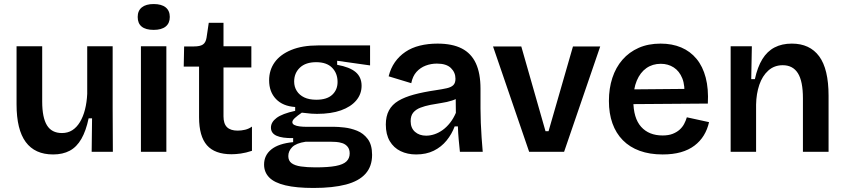

<svg xmlns="http://www.w3.org/2000/svg" viewBox="-20 -752 4186 951"><path d="M243 13Q153 13 107.5 -48.5Q62 -110 62 -235V-523H189V-249Q189 -170 212.5 -131.5Q236 -93 287 -93Q316 -93 338 -107Q360 -121 376 -147.5Q392 -174 401 -209.5Q410 -245 412 -287V-523H538V-216L539 0H434L436 -166H419Q406 -104 383 -64Q360 -24 325.5 -5.5Q291 13 243 13Z M678 0V-523H804V0ZM741 -604Q702 -604 682 -620Q662 -636 662 -668Q662 -699 682.5 -715.5Q703 -732 741 -732Q780 -732 800.5 -715.5Q821 -699 821 -668Q821 -637 800.5 -620.5Q780 -604 741 -604Z M1127 12Q1044 12 1005 -32.5Q966 -77 966 -171V-422H890L892 -522H941Q971 -522 985 -531.5Q999 -541 1003 -565L1014 -639H1087V-523H1225V-418H1087V-176Q1087 -139 1104.5 -122Q1122 -105 1157 -105Q1176 -105 1194.5 -109.5Q1213 -114 1228 -125V-5Q1198 5 1172.5 8.5Q1147 12 1127 12Z M1533 179Q1448 179 1393.5 166Q1339 153 1313.5 127Q1288 101 1288 63Q1288 17 1324 -12Q1360 -41 1432 -48V-68Q1378 -67 1350 -79.5Q1322 -92 1322 -120Q1322 -147 1350 -168Q1378 -189 1442 -203V-222Q1381 -226 1347 -261.5Q1313 -297 1313 -354Q1313 -405 1340.5 -443.5Q1368 -482 1422.5 -504.5Q1477 -527 1555 -527H1813V-428L1650 -451V-431Q1712 -420 1741.5 -395Q1771 -370 1771 -327Q1771 -286 1744.5 -254.5Q1718 -223 1669 -205.5Q1620 -188 1550 -188Q1537 -188 1522 -189Q1507 -190 1475 -194Q1453 -179 1440.5 -167.5Q1428 -156 1428 -147Q1428 -138 1438 -133Q1448 -128 1463.5 -126Q1479 -124 1494 -124H1634Q1654 -124 1685.5 -120.5Q1717 -117 1748.5 -104.5Q1780 -92 1801.5 -63.5Q1823 -35 1823 15Q1823 72 1790.5 108.5Q1758 145 1693.5 162Q1629 179 1533 179ZM1543 77Q1606 77 1643 70Q1680 63 1696 47.5Q1712 32 1712 8Q1712 -13 1701.5 -25.5Q1691 -38 1675.5 -43Q1660 -48 1644.5 -49Q1629 -50 1618 -50H1494Q1447 -43 1427.5 -23.5Q1408 -4 1408 21Q1408 44 1424 56Q1440 68 1470.5 72.5Q1501 77 1543 77ZM1547 -258Q1599 -258 1625.5 -282.5Q1652 -307 1652 -346Q1652 -389 1625 -416.5Q1598 -444 1546 -444Q1494 -444 1465.5 -417Q1437 -390 1437 -348Q1437 -322 1450 -301.5Q1463 -281 1487 -269.5Q1511 -258 1547 -258Z M2041 13Q1998 13 1964 -3.5Q1930 -20 1910.5 -53Q1891 -86 1891 -135Q1891 -176 1906.5 -205Q1922 -234 1953 -252.5Q1984 -271 2030 -283.5Q2076 -296 2137 -305Q2171 -310 2193 -315Q2215 -320 2225.5 -330.5Q2236 -341 2236 -362Q2236 -393 2213.5 -415Q2191 -437 2144 -437Q2115 -437 2088.5 -427Q2062 -417 2043 -396Q2024 -375 2017 -340L1905 -374Q1915 -414 1936 -444Q1957 -474 1988 -495Q2019 -516 2059.5 -526Q2100 -536 2147 -536Q2220 -536 2267 -512Q2314 -488 2337 -438.5Q2360 -389 2360 -312V-214Q2360 -180 2361.5 -143.5Q2363 -107 2365.5 -70.5Q2368 -34 2371 0H2258Q2255 -28 2252 -60.5Q2249 -93 2248 -126H2232Q2218 -88 2192 -56Q2166 -24 2128.5 -5.5Q2091 13 2041 13ZM2091 -80Q2111 -80 2132 -87Q2153 -94 2172.5 -108Q2192 -122 2209 -143.5Q2226 -165 2238 -193L2237 -280L2261 -276Q2244 -262 2219 -254Q2194 -246 2166.5 -242Q2139 -238 2111.5 -232.5Q2084 -227 2062 -218.5Q2040 -210 2027 -194.5Q2014 -179 2014 -152Q2014 -118 2035.5 -99Q2057 -80 2091 -80Z M2601 0 2422 -522H2562L2682 -102H2697L2818 -522H2953L2774 0Z M3262 13Q3198 13 3148.5 -5Q3099 -23 3065 -57.5Q3031 -92 3013.5 -141Q2996 -190 2996 -252Q2996 -314 3013 -366Q3030 -418 3063 -456Q3096 -494 3143.5 -515Q3191 -536 3252 -536Q3309 -536 3354 -517Q3399 -498 3430 -460.5Q3461 -423 3475.5 -367.5Q3490 -312 3486 -239L3077 -236V-309L3412 -312L3369 -272Q3374 -328 3359.5 -364Q3345 -400 3317 -418Q3289 -436 3253 -436Q3212 -436 3181.5 -414.5Q3151 -393 3134 -352.5Q3117 -312 3117 -254Q3117 -167 3155.5 -124Q3194 -81 3262 -81Q3291 -81 3311.5 -89Q3332 -97 3346 -109.5Q3360 -122 3368.5 -138Q3377 -154 3382 -171L3492 -147Q3484 -111 3466 -81.5Q3448 -52 3419.5 -30.5Q3391 -9 3352 2Q3313 13 3262 13Z M3599 0V-317V-523H3704L3701 -360H3719Q3732 -420 3756 -459Q3780 -498 3816.5 -517Q3853 -536 3902 -536Q3991 -536 4037.5 -473Q4084 -410 4084 -278V0H3957V-265Q3957 -350 3932 -389.5Q3907 -429 3857 -429Q3815 -429 3785.5 -402.5Q3756 -376 3741 -332Q3726 -288 3725 -234V0Z"/></svg>

Font: Bricolage Grotesque 17pt SemiBold
Style: Regular
Weight: 600
Version: Version 1.001;gftools[0.9.33.dev8+g029e19f]